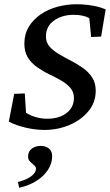

<svg xmlns="http://www.w3.org/2000/svg" viewBox="-20 -603 518 904"><path d="M189.5 8.8Q146.5 8.8 100.6 -2Q54.7 -12.7 21.5 -30.3L46.9 -161.1L96.7 -163.1L102.5 -72.3Q121.1 -59.6 147.9 -51.8Q174.8 -43.9 203.1 -43.9Q238.3 -43.9 266.1 -55.2Q293.9 -66.4 311 -88.4Q328.1 -110.4 328.1 -141.6Q328.1 -169.9 311 -189.5Q293.9 -209 267.6 -224.1Q241.2 -239.3 211.4 -253.4Q181.6 -267.6 154.8 -286.6Q127.9 -305.7 111.3 -332Q94.7 -358.4 94.7 -397.5Q94.7 -442.4 115.7 -477.1Q136.7 -511.7 171.9 -535.6Q207 -559.6 251 -571.3Q294.9 -583 339.8 -583Q367.2 -583 391.6 -580.1Q416 -577.1 438.5 -571.8Q460.9 -566.4 477.5 -558.6L456.1 -430.7L409.2 -428.7L400.4 -517.6Q373 -533.2 326.2 -533.2Q272.5 -533.2 234.4 -506.3Q196.3 -479.5 196.3 -430.7Q196.3 -403.3 213.4 -383.8Q230.5 -364.3 256.8 -348.6Q283.2 -333 313.5 -317.4Q343.8 -301.8 370.1 -283.2Q396.5 -264.6 413.6 -238.8Q430.7 -212.9 430.7 -175.8Q430.7 -121.1 396.5 -79.6Q362.3 -38.1 307.1 -14.6Q252 8.8 189.5 8.8ZM70.3 281.2 64.5 253.9Q106.4 243.2 127.9 226.1Q149.4 209 149.4 192.4Q149.4 183.6 143.6 177.7Q137.7 171.9 130.9 166.5Q124 161.1 118.2 153.8Q112.3 146.5 112.3 132.8Q112.3 110.4 129.4 97.2Q146.5 84 170.9 84Q195.3 84 210.4 96.2Q225.6 108.4 225.6 132.8Q225.6 166 206.1 196.3Q186.5 226.6 151.9 248.5Q117.2 270.5 70.3 281.2Z"/></svg>

Font: Crimson Pro Medium
Style: Italic
Weight: 500
Italic angle: -12°
Designer: Jacques Le Bailly
Foundry: Baron von Fonthausen
Version: Version 1.003